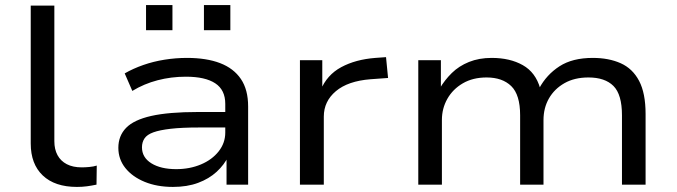

<svg xmlns="http://www.w3.org/2000/svg" viewBox="-20 -727 2665 756"><path d="M283 9Q196 9 148.5 -36Q101 -81 101 -162V-705H194V-171Q194 -139 206.5 -116Q219 -93 243 -80.5Q267 -68 302 -68Q315 -68 331.5 -69.5Q348 -71 361 -75L360 0Q341 4 322.5 6.5Q304 9 283 9Z M661 9Q598 9 549.5 -11Q501 -31 473.5 -65.5Q446 -100 446 -145Q446 -192 476.5 -223.5Q507 -255 575.5 -270.5Q644 -286 759 -286H884V-225H763Q696 -225 652.5 -220Q609 -215 584 -206Q559 -197 549 -182Q539 -167 539 -147Q539 -107 576 -84Q613 -61 674 -61Q727 -61 771 -79.5Q815 -98 841 -131Q867 -164 867 -205V-318Q867 -373 827.5 -399Q788 -425 712 -425Q654 -425 600.5 -411Q547 -397 501 -369L471 -438Q504 -457 544 -471Q584 -485 628 -492Q672 -499 716 -499Q793 -499 846.5 -478.5Q900 -458 928.5 -416Q957 -374 957 -308V0H872V-112L880 -113Q863 -78 833 -50.5Q803 -23 760 -7Q717 9 661 9ZM783 -608V-707H887V-608ZM555 -608V-707H659V-608Z M1161 0V-490H1249V-371H1242Q1267 -432 1323.5 -462.5Q1380 -493 1458 -499L1500 -502L1508 -420L1439 -415Q1350 -408 1302.5 -368Q1255 -328 1255 -268V0Z M1627 0V-490H1716V-378H1711Q1731 -412 1759 -439.5Q1787 -467 1826.5 -483Q1866 -499 1916 -499Q1988 -499 2038.5 -470.5Q2089 -442 2107 -379H2103Q2132 -433 2183 -466Q2234 -499 2314 -499Q2377 -499 2424 -478Q2471 -457 2496.5 -408.5Q2522 -360 2522 -278V0H2429V-273Q2429 -355 2395.5 -388.5Q2362 -422 2297 -422Q2242 -422 2202.5 -399.5Q2163 -377 2141.5 -339.5Q2120 -302 2120 -254V0H2028V-273Q2028 -354 1993 -388Q1958 -422 1896 -422Q1842 -422 1802.5 -399Q1763 -376 1741.5 -338Q1720 -300 1720 -255V0Z"/></svg>

Font: Nunito Sans 10pt Expanded
Style: Regular
Weight: 400
Width: 7
Designer: Vernon Adams
Foundry: Vernon Adams
Version: Version 3.101;gftools[0.9.27]